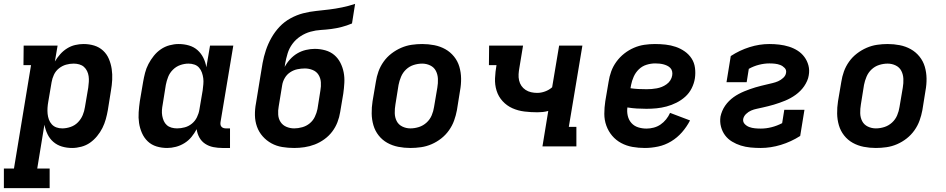

<svg xmlns="http://www.w3.org/2000/svg" viewBox="-60 -755 4880 990"><path d="M196 215H-40V114H12L100 -419H61L62 -520H237L223 -438Q235 -458 250.5 -475.5Q266 -493 286 -505.5Q306 -518 328 -523Q350 -528 371 -528Q400 -528 426 -520Q452 -512 471.5 -494Q491 -476 501.5 -451Q512 -426 516 -399Q520 -372 518.5 -343.5Q517 -315 512 -287L496 -187Q492 -164 485.5 -140.5Q479 -117 468 -95Q457 -73 440.5 -53Q424 -33 404 -19Q384 -5 359.5 1.5Q335 8 312 8Q284 8 259 0.5Q234 -7 215 -23.5Q196 -40 185 -63Q174 -86 169 -112L132 114H196ZM261 -93Q282 -93 304 -100.5Q326 -108 342 -124.5Q358 -141 366.5 -161.5Q375 -182 378 -203L395 -303Q397 -318 398 -333Q399 -348 397 -362Q395 -376 389 -388.5Q383 -401 373 -410Q363 -419 349 -423Q335 -427 320 -427Q300 -427 280.5 -421.5Q261 -416 244 -402.5Q227 -389 218 -369.5Q209 -350 206 -331L189 -231Q186 -215 185 -199Q184 -183 185.5 -168Q187 -153 192 -139Q197 -125 207 -114Q217 -103 231 -98Q245 -93 261 -93Z M802 8Q773 8 747 0Q721 -8 702 -26Q683 -44 672 -69Q661 -94 657 -121Q653 -148 655 -176.5Q657 -205 661 -233L678 -333Q682 -356 688 -379.5Q694 -403 705.5 -425Q717 -447 733 -467Q749 -487 769.5 -501Q790 -515 814 -521.5Q838 -528 861 -528Q889 -528 914.5 -520.5Q940 -513 958.5 -496.5Q977 -480 988.5 -457Q1000 -434 1004 -408L1023 -520H1143L1077 -125Q1076 -118 1077 -112Q1078 -106 1082 -101.5Q1086 -97 1092 -95Q1098 -93 1104 -93H1126V8H1087Q1063 8 1040 3.5Q1017 -1 998 -13.5Q979 -26 968 -46Q957 -66 954 -89Q943 -68 927.5 -49Q912 -30 891 -17Q870 -4 847 2Q824 8 802 8ZM853 -93Q873 -93 893 -98.5Q913 -104 929.5 -117.5Q946 -131 955.5 -150.5Q965 -170 968 -189L985 -289Q987 -305 988.5 -321Q990 -337 988 -352Q986 -367 981 -381Q976 -395 966.5 -406Q957 -417 942.5 -422Q928 -427 912 -427Q891 -427 869.5 -419.5Q848 -412 831.5 -395.5Q815 -379 807 -358.5Q799 -338 795 -317L779 -217Q776 -202 775 -187Q774 -172 776.5 -158Q779 -144 784.5 -131.5Q790 -119 800 -110Q810 -101 824 -97Q838 -93 853 -93Z M1457 8Q1425 8 1395 3Q1365 -2 1339.5 -16Q1314 -30 1294.5 -52Q1275 -74 1265 -102Q1255 -130 1254.5 -161Q1254 -192 1260 -223L1283 -364Q1288 -397 1294 -430Q1300 -463 1311 -496Q1322 -529 1339.5 -560Q1357 -591 1381.5 -617Q1406 -643 1438 -660.5Q1470 -678 1503 -686.5Q1536 -695 1570 -698.5Q1604 -702 1637 -706Q1670 -710 1704 -717Q1738 -724 1771 -735L1755 -634Q1729 -623 1702 -616Q1675 -609 1648 -605.5Q1621 -602 1594.5 -600.5Q1568 -599 1541 -591.5Q1514 -584 1489.5 -568Q1465 -552 1448 -529Q1431 -506 1423 -479.5Q1415 -453 1410 -426L1408 -410Q1419 -431 1436 -449.5Q1453 -468 1473.5 -480Q1494 -492 1517.5 -497.5Q1541 -503 1563 -503Q1591 -503 1617.5 -495.5Q1644 -488 1663.5 -471.5Q1683 -455 1695 -431.5Q1707 -408 1712 -382Q1717 -356 1715.5 -328Q1714 -300 1710 -272L1694 -177Q1690 -151 1680 -125Q1670 -99 1653 -76.5Q1636 -54 1612.5 -37Q1589 -20 1563 -10Q1537 0 1510 4Q1483 8 1457 8ZM1457 -93Q1477 -93 1498.5 -99Q1520 -105 1537 -119Q1554 -133 1563.5 -153Q1573 -173 1577 -193L1592 -288Q1596 -310 1594.5 -331Q1593 -352 1582.5 -369Q1572 -386 1552.5 -394Q1533 -402 1512 -402Q1493 -402 1473.5 -398Q1454 -394 1436.5 -382.5Q1419 -371 1408.5 -353Q1398 -335 1395 -316L1377 -206Q1373 -185 1374.5 -163.5Q1376 -142 1387 -125.5Q1398 -109 1417 -101Q1436 -93 1457 -93Z M2056 8Q2024 8 1993.5 2Q1963 -4 1937 -18.5Q1911 -33 1892.5 -56.5Q1874 -80 1865.5 -109Q1857 -138 1856.5 -169.5Q1856 -201 1861 -233L1878 -333Q1882 -360 1891.5 -386.5Q1901 -413 1918 -437Q1935 -461 1958.5 -479Q1982 -497 2008.5 -508.5Q2035 -520 2062.5 -524Q2090 -528 2117 -528Q2149 -528 2179.5 -522Q2210 -516 2236 -501.5Q2262 -487 2281 -463.5Q2300 -440 2308.5 -411Q2317 -382 2317.5 -350.5Q2318 -319 2312 -287L2296 -187Q2291 -160 2281.5 -133.5Q2272 -107 2255 -83Q2238 -59 2215 -41Q2192 -23 2165.5 -11.5Q2139 0 2111 4Q2083 8 2056 8ZM2056 -93Q2078 -93 2100 -100Q2122 -107 2139.5 -123Q2157 -139 2166 -160.5Q2175 -182 2178 -203L2195 -303Q2199 -326 2198 -348.5Q2197 -371 2187.5 -389.5Q2178 -408 2158.5 -417.5Q2139 -427 2117 -427Q2095 -427 2073 -420Q2051 -413 2034 -397Q2017 -381 2008 -359.5Q1999 -338 1995 -317L1979 -217Q1975 -194 1975.5 -171.5Q1976 -149 1985.5 -130.5Q1995 -112 2014.5 -102.5Q2034 -93 2056 -93Z M2737 0 2767 -183Q2753 -179 2739 -177.5Q2725 -176 2711 -176Q2677 -176 2644 -180Q2611 -184 2582 -197Q2553 -210 2531.5 -233.5Q2510 -257 2500.5 -287.5Q2491 -318 2492.5 -351.5Q2494 -385 2500 -419H2461L2462 -520H2637L2618 -405Q2615 -389 2614 -372.5Q2613 -356 2616.5 -340.5Q2620 -325 2628.5 -312.5Q2637 -300 2650 -291.5Q2663 -283 2678.5 -279.5Q2694 -276 2710 -276Q2730 -276 2750.5 -283.5Q2771 -291 2787 -305L2823 -520H2943L2873 -101H2912V0Z M3265 8Q3232 8 3201 2.5Q3170 -3 3143 -17.5Q3116 -32 3096.5 -55Q3077 -78 3066.5 -107Q3056 -136 3056 -168Q3056 -200 3061 -233L3078 -333Q3082 -360 3091.5 -386.5Q3101 -413 3118.5 -437Q3136 -461 3159 -479Q3182 -497 3208.5 -508.5Q3235 -520 3262.5 -524Q3290 -528 3317 -528Q3345 -528 3372 -525Q3399 -522 3424 -513.5Q3449 -505 3470.5 -490Q3492 -475 3506 -453.5Q3520 -432 3523.5 -405Q3527 -378 3523 -351Q3519 -325 3506.5 -300Q3494 -275 3473.5 -256.5Q3453 -238 3428 -225.5Q3403 -213 3377 -206Q3351 -199 3325 -196.5Q3299 -194 3273 -194Q3248 -194 3223.5 -195.5Q3199 -197 3175 -201Q3172 -179 3177 -157.5Q3182 -136 3196 -120.5Q3210 -105 3230.5 -98.5Q3251 -92 3274 -92Q3292 -92 3311 -97Q3330 -102 3346 -113Q3362 -124 3374.5 -139.5Q3387 -155 3395 -173L3498 -134Q3481 -101 3456.5 -73Q3432 -45 3400.5 -26Q3369 -7 3334 0.5Q3299 8 3265 8ZM3274 -295Q3287 -295 3300 -296Q3313 -297 3326.5 -299.5Q3340 -302 3352.5 -307Q3365 -312 3377 -320.5Q3389 -329 3396.5 -341Q3404 -353 3406 -366Q3408 -377 3405.5 -387.5Q3403 -398 3396 -405Q3389 -412 3379.5 -416.5Q3370 -421 3360 -423.5Q3350 -426 3339.5 -427Q3329 -428 3318 -428Q3296 -428 3273.5 -421Q3251 -414 3234 -397.5Q3217 -381 3207.5 -359.5Q3198 -338 3194 -317L3191 -300Q3211 -297 3232 -296Q3253 -295 3274 -295Z M3862 8Q3836 8 3810 5.5Q3784 3 3760 -4.5Q3736 -12 3714.5 -25Q3693 -38 3678.5 -57.5Q3664 -77 3657.5 -102Q3651 -127 3655 -154Q3658 -168 3664 -182.5Q3670 -197 3679 -210Q3688 -223 3699 -234Q3710 -245 3722.5 -254Q3735 -263 3749 -270.5Q3763 -278 3777.5 -284Q3792 -290 3806 -295Q3820 -300 3835 -304.5Q3850 -309 3864.5 -312.5Q3879 -316 3893.5 -319.5Q3908 -323 3923 -326.5Q3938 -330 3952 -336Q3966 -342 3978.5 -353.5Q3991 -365 3993 -379Q3996 -394 3986 -404.5Q3976 -415 3963 -420Q3950 -425 3936 -426.5Q3922 -428 3907 -428Q3881 -428 3853.5 -421Q3826 -414 3801 -400L3790 -331H3686L3708 -466Q3754 -496 3805 -512Q3856 -528 3907 -528Q3933 -528 3958.5 -525Q3984 -522 4008 -514.5Q4032 -507 4052.5 -494Q4073 -481 4087.5 -461.5Q4102 -442 4108.5 -417.5Q4115 -393 4110 -366Q4108 -352 4101.5 -337.5Q4095 -323 4086.5 -310.5Q4078 -298 4066.5 -286.5Q4055 -275 4042.5 -266Q4030 -257 4016.5 -249.5Q4003 -242 3988.5 -236Q3974 -230 3959.5 -225Q3945 -220 3930.5 -215.5Q3916 -211 3901 -207.5Q3886 -204 3871.5 -200.5Q3857 -197 3842 -194Q3827 -191 3813 -185Q3799 -179 3787 -167.5Q3775 -156 3772 -141Q3770 -126 3780 -115.5Q3790 -105 3803.5 -100Q3817 -95 3832 -93.5Q3847 -92 3863 -92Q3890 -92 3918 -99Q3946 -106 3973 -120L3984 -189H4088L4066 -54Q4019 -24 3966.5 -8Q3914 8 3862 8Z M4456 8Q4424 8 4393.5 2Q4363 -4 4337 -18.5Q4311 -33 4292.5 -56.5Q4274 -80 4265.5 -109Q4257 -138 4256.5 -169.5Q4256 -201 4261 -233L4278 -333Q4282 -360 4291.5 -386.5Q4301 -413 4318 -437Q4335 -461 4358.5 -479Q4382 -497 4408.5 -508.5Q4435 -520 4462.5 -524Q4490 -528 4517 -528Q4549 -528 4579.5 -522Q4610 -516 4636 -501.5Q4662 -487 4681 -463.5Q4700 -440 4708.5 -411Q4717 -382 4717.5 -350.5Q4718 -319 4712 -287L4696 -187Q4691 -160 4681.5 -133.5Q4672 -107 4655 -83Q4638 -59 4615 -41Q4592 -23 4565.5 -11.5Q4539 0 4511 4Q4483 8 4456 8ZM4456 -93Q4478 -93 4500 -100Q4522 -107 4539.5 -123Q4557 -139 4566 -160.5Q4575 -182 4578 -203L4595 -303Q4599 -326 4598 -348.5Q4597 -371 4587.5 -389.5Q4578 -408 4558.5 -417.5Q4539 -427 4517 -427Q4495 -427 4473 -420Q4451 -413 4434 -397Q4417 -381 4408 -359.5Q4399 -338 4395 -317L4379 -217Q4375 -194 4375.5 -171.5Q4376 -149 4385.5 -130.5Q4395 -112 4414.5 -102.5Q4434 -93 4456 -93Z"/></svg>

Font: Iosevka HT Extended
Style: Bold Italic
Weight: 700
Width: 7
Italic angle: -9°
Monospace: yes
Designer: Belleve Invis
Foundry: Belleve Invis
Version: Version 32.3.0; ttfautohint (v1.8.4)